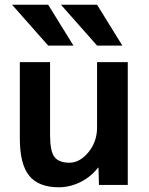

<svg xmlns="http://www.w3.org/2000/svg" viewBox="-20 -783 630 813"><path d="M192 -520V-210Q192 -143 210.5 -118.5Q229 -94 274 -94Q318 -94 354.5 -138.5Q391 -183 391 -243V-520H521V0H399L397 -73H395Q365 -34 320.5 -12Q276 10 229 10Q144 10 104 -38.5Q64 -87 64 -197V-520ZM184 -763 291 -590H184L31 -763ZM391 -763 498 -590H391L238 -763Z"/></svg>

Font: M PLUS 1p
Style: Bold
Weight: 700
Version: Version 1.062